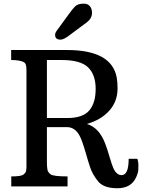

<svg xmlns="http://www.w3.org/2000/svg" viewBox="-20 -1001 763 1031"><path d="M40 0ZM632.8 -60.5Q670.9 -60.5 670.9 -148.4H717.8Q723.1 -130.9 723.1 -117.7Q723.1 -104.5 722.7 -89.1Q722.2 -73.7 710.9 -48.8Q684.1 9.8 610.4 9.8Q536.6 9.8 506.6 -27.3Q476.6 -64.5 463.9 -102.8Q451.2 -141.1 443.4 -169.9Q420.9 -248.5 407.2 -272.5Q382.3 -318.4 339.4 -318.4H231.9V-131.3Q231.9 -106.4 234.4 -91.3Q236.8 -76.2 251.7 -64.9Q266.6 -53.7 342.8 -53.7V0H40.5V-53.7Q91.8 -53.7 104.5 -62.7Q117.2 -71.8 119.6 -82Q122.1 -92.3 122.1 -106.9V-625.5Q122.1 -657.2 111.3 -665Q91.8 -678.7 40 -678.7V-732.4H339.8Q580.1 -732.4 606.9 -584Q611.3 -559.6 611.3 -526.9Q611.3 -456.5 567.1 -407Q522.9 -357.4 446.8 -335.4Q512.7 -315.4 544.9 -230Q555.7 -202.1 568.4 -158.2Q581.1 -114.3 588.9 -97.7Q606 -60.5 632.8 -60.5ZM340.8 -367.2Q424.3 -367.2 459 -407.5Q493.7 -447.8 493.7 -523.7Q493.7 -599.6 453.1 -639.2Q412.6 -678.7 311 -678.7H231.9V-367.2ZM348.1 -808.1Q320.8 -788.1 305.2 -788.1Q275.9 -788.1 275.9 -813.5Q275.9 -824.7 284.7 -835.9L344.7 -918.5Q370.6 -954.6 384.8 -968Q398.9 -981.4 429.9 -981.4Q460.9 -981.4 471.2 -952.1Q474.1 -943.4 474.1 -932.1Q474.1 -901.9 445.8 -880.9Z"/></svg>

Font: Arbutus Slab
Style: Regular
Weight: 400
Designer: Karolina Lach
Foundry: Karolina Lach
Version: Version 1.001; ttfautohint (v0.92) -l 10 -r 16 -G 200 -x 7 -